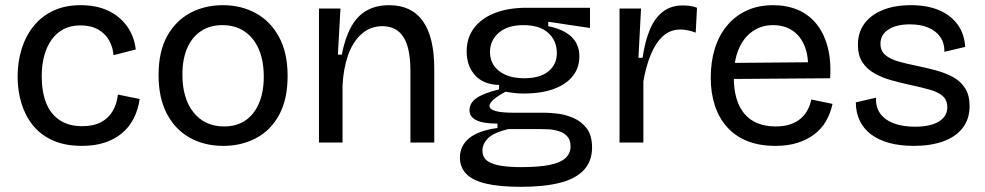

<svg xmlns="http://www.w3.org/2000/svg" viewBox="-20 -550 3802 741"><path d="M297 13Q230 13 183 -8.5Q136 -30 106.5 -67Q77 -104 62.5 -152Q48 -200 48 -254Q48 -311 63.5 -361Q79 -411 109.5 -449Q140 -487 185.5 -508.5Q231 -530 291 -530Q353 -530 398 -508.5Q443 -487 470.5 -448.5Q498 -410 504 -359L418 -337Q416 -367 401.5 -393.5Q387 -420 359 -436Q331 -452 290 -452Q254 -452 226.5 -438Q199 -424 180 -398Q161 -372 151 -336Q141 -300 141 -256Q141 -196 158 -153Q175 -110 210 -86.5Q245 -63 298 -63Q341 -63 370 -78.5Q399 -94 415 -121.5Q431 -149 435 -185L519 -168Q513 -125 495 -91Q477 -57 448.5 -34Q420 -11 382 1Q344 13 297 13Z M842 13Q768 13 711.5 -19Q655 -51 623.5 -112Q592 -173 592 -260Q592 -351 625 -410.5Q658 -470 714 -500Q770 -530 840 -530Q911 -530 967.5 -499Q1024 -468 1057 -407Q1090 -346 1090 -257Q1090 -167 1057.5 -107Q1025 -47 968.5 -17Q912 13 842 13ZM845 -62Q893 -62 927 -85Q961 -108 979.5 -151.5Q998 -195 998 -254Q998 -315 979 -359.5Q960 -404 924 -428.5Q888 -453 838 -453Q791 -453 756.5 -430.5Q722 -408 703 -365.5Q684 -323 684 -262Q684 -169 727.5 -115.5Q771 -62 845 -62Z M1211 0V-308V-517H1294L1284 -339H1299Q1312 -405 1335.5 -447Q1359 -489 1395.5 -509.5Q1432 -530 1482 -530Q1568 -530 1612 -468.5Q1656 -407 1656 -283V0H1564V-276Q1564 -365 1537 -407Q1510 -449 1456 -449Q1409 -449 1375 -418.5Q1341 -388 1323 -336Q1305 -284 1302 -219V0Z M1990 171Q1907 171 1855 158.5Q1803 146 1779 120.5Q1755 95 1755 58Q1755 13 1790.5 -16.5Q1826 -46 1900 -56V-73Q1845 -73 1818.5 -86Q1792 -99 1792 -125Q1792 -152 1818.5 -171Q1845 -190 1906 -205V-222Q1845 -224 1813 -260Q1781 -296 1781 -352Q1781 -403 1808.5 -440.5Q1836 -478 1888 -499Q1940 -520 2011 -520H2257V-442L2096 -466V-449Q2155 -437 2185.5 -408Q2216 -379 2216 -332Q2216 -289 2191 -257Q2166 -225 2118 -207Q2070 -189 2000 -189Q1985 -189 1970 -190.5Q1955 -192 1931 -196Q1901 -180 1885 -166Q1869 -152 1869 -141Q1869 -131 1883 -125Q1897 -119 1918 -117Q1939 -115 1958 -115H2082Q2101 -115 2131.5 -111.5Q2162 -108 2192.5 -95Q2223 -82 2244 -55Q2265 -28 2265 19Q2265 72 2233.5 106Q2202 140 2141 155.5Q2080 171 1990 171ZM1991 95Q2059 95 2101 86.5Q2143 78 2162.5 60Q2182 42 2182 15Q2182 -10 2169 -24Q2156 -38 2136 -44Q2116 -50 2096 -51Q2076 -52 2060 -52H1942Q1885 -38 1863.5 -16.5Q1842 5 1842 31Q1842 58 1861.5 71.5Q1881 85 1915 90Q1949 95 1991 95ZM2003 -248Q2064 -248 2096.5 -274.5Q2129 -301 2129 -345Q2129 -393 2096 -423Q2063 -453 2000 -453Q1939 -453 1905 -423.5Q1871 -394 1871 -349Q1871 -319 1886.5 -296.5Q1902 -274 1931.5 -261Q1961 -248 2003 -248Z M2371 0V-274V-517H2454L2444 -327H2460Q2469 -390 2488 -435.5Q2507 -481 2538.5 -505Q2570 -529 2615 -529Q2627 -529 2640.5 -527.5Q2654 -526 2670 -520L2665 -424Q2650 -430 2634.5 -433Q2619 -436 2606 -436Q2566 -436 2538 -410Q2510 -384 2491.5 -339Q2473 -294 2463 -236V0Z M2973 13Q2911 13 2864.5 -5.5Q2818 -24 2786.5 -59Q2755 -94 2739 -142.5Q2723 -191 2723 -250Q2723 -311 2738.5 -361.5Q2754 -412 2785 -450Q2816 -488 2861 -509Q2906 -530 2964 -530Q3016 -530 3058 -512.5Q3100 -495 3129.5 -459.5Q3159 -424 3173.5 -371.5Q3188 -319 3184 -248L2780 -245V-307L3127 -310L3098 -269Q3102 -330 3086 -370.5Q3070 -411 3038.5 -432Q3007 -453 2964 -453Q2918 -453 2883.5 -428.5Q2849 -404 2830.5 -359.5Q2812 -315 2812 -252Q2812 -160 2853 -111Q2894 -62 2974 -62Q3007 -62 3031 -70.5Q3055 -79 3071 -93Q3087 -107 3097 -126Q3107 -145 3111 -166L3193 -149Q3185 -112 3167.5 -82Q3150 -52 3122 -31Q3094 -10 3057 1.5Q3020 13 2973 13Z M3507 13Q3453 13 3411.5 1.5Q3370 -10 3341.5 -31.5Q3313 -53 3298 -84.5Q3283 -116 3283 -155L3361 -173Q3359 -137 3377 -112Q3395 -87 3429.5 -74Q3464 -61 3511 -61Q3571 -61 3603.5 -81Q3636 -101 3636 -136Q3636 -164 3618 -179.5Q3600 -195 3568 -204Q3536 -213 3494 -222Q3457 -230 3421 -240Q3385 -250 3355.5 -266.5Q3326 -283 3308.5 -309.5Q3291 -336 3291 -377Q3291 -424 3315.5 -458Q3340 -492 3386 -511Q3432 -530 3496 -530Q3559 -530 3604.5 -510.5Q3650 -491 3676 -455Q3702 -419 3705 -369L3625 -350Q3625 -385 3608 -408.5Q3591 -432 3561.5 -444Q3532 -456 3492 -456Q3439 -456 3408.5 -436Q3378 -416 3378 -381Q3378 -354 3396.5 -338Q3415 -322 3446.5 -313Q3478 -304 3518 -296Q3557 -288 3593.5 -278Q3630 -268 3659 -252Q3688 -236 3705 -209Q3722 -182 3722 -141Q3722 -91 3695.5 -56.5Q3669 -22 3620.5 -4.5Q3572 13 3507 13Z"/></svg>

Font: Bricolage Grotesque 28pt
Style: Regular
Weight: 400
Version: Version 1.001;gftools[0.9.33.dev8+g029e19f]